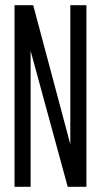

<svg xmlns="http://www.w3.org/2000/svg" viewBox="-20 -720 389 740"><path d="M36 0V-700H108L251 -164V-700H313V0H241L98 -524V0Z"/></svg>

Font: Georama ExtraCondensed
Style: Regular
Weight: 400
Width: 2
Designer: Jean-Baptiste Levee
Foundry: Production Type
Version: Version 1.000